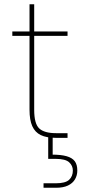

<svg xmlns="http://www.w3.org/2000/svg" viewBox="-20 -649 423 904"><path d="M119 -629H141V-132Q141 -66 165 -44Q189 -22 244 -22H298V0H242Q199 0 172 -13Q145 -26 132 -55Q119 -84 119 -132ZM38 -480V-501H298V-480ZM228 82 224 79Q267 79 293.5 86.5Q320 94 332 110Q344 126 344 154Q344 177 333 195.5Q322 214 300 224.5Q278 235 245 235H185V214H242Q288 214 305.5 197.5Q323 181 323 154Q323 131 305.5 115Q288 99 242 99H207V-9H228Z"/></svg>

Font: Albert Sans Thin
Style: Regular
Weight: 250
Designer: Andreas Rasmussen
Foundry: a.Foundry
Version: Version 1.025